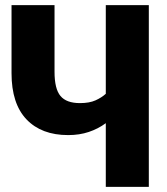

<svg xmlns="http://www.w3.org/2000/svg" viewBox="-20 -731 655 751"><path d="M193.3 -710.8V-450.3Q193.3 -383.1 216.7 -355.4Q240 -327.7 292.8 -327.7Q329.7 -327.7 353.6 -338.5Q377.4 -349.2 393.8 -364.1V-710.8H562.1V0H393.8V-249.2Q364.1 -227.2 327.4 -214.9Q290.8 -202.6 246.7 -202.6Q142.1 -202.6 83.6 -264.1Q25.1 -325.6 25.1 -444.6V-710.8Z"/></svg>

Font: Fira Code
Style: Bold
Weight: 700
Monospace: yes
Designer: Carrois Corporate, Edenspiekermann AG, Nikita Prokopov
Foundry: Carrois Corporate, Edenspiekermann AG, Nikita Prokopov
Version: Version 6.000; ttfautohint (v1.8.2) -l 8 -r 50 -G 200 -x 14 